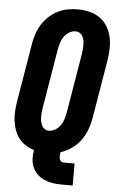

<svg xmlns="http://www.w3.org/2000/svg" viewBox="-60 -785 621 991"><g transform="rotate(5 250.0 -289.0)"><path d="M296 165Q272 165 250 161.5Q228 158 207.5 149Q187 140 171.5 125Q156 110 147 90Q138 70 137 46.5Q136 23 140 0Q116 -7 96 -20Q76 -33 61.5 -51.5Q47 -70 39 -92.5Q31 -115 27.5 -139.5Q24 -164 25.5 -189Q27 -214 31 -240L82 -545Q86 -570 94.5 -596Q103 -622 117.5 -645.5Q132 -669 153 -688.5Q174 -708 198.5 -720.5Q223 -733 249.5 -738Q276 -743 302 -743Q333 -743 362.5 -736Q392 -729 416 -712.5Q440 -696 455.5 -671Q471 -646 477.5 -617.5Q484 -589 483.5 -558Q483 -527 478 -495L427 -190Q422 -160 411 -130.5Q400 -101 381.5 -75Q363 -49 335 -29.5Q307 -10 278 -1V0Q276 8 275.5 16Q275 24 276.5 31.5Q278 39 283 45Q288 51 296 51H355V165ZM208 -106Q226 -106 242.5 -116.5Q259 -127 269 -142.5Q279 -158 284 -175Q289 -192 292 -209L343 -514Q345 -526 346 -538Q347 -550 347 -562Q347 -574 345 -585.5Q343 -597 337.5 -607Q332 -617 322.5 -623Q313 -629 301 -629Q283 -629 266.5 -618.5Q250 -608 240 -592.5Q230 -577 225 -560Q220 -543 217 -526L166 -221Q164 -209 163 -197Q162 -185 162 -173Q162 -161 164.5 -149.5Q167 -138 172 -128Q177 -118 186.5 -112Q196 -106 208 -106Z"/></g></svg>

Font: Iosevka Curly Heavy
Style: Italic
Weight: 900
Italic angle: -9°
Monospace: yes
Designer: Belleve Invis
Foundry: Belleve Invis
Version: Version 22.1.2; ttfautohint (v1.8.4)